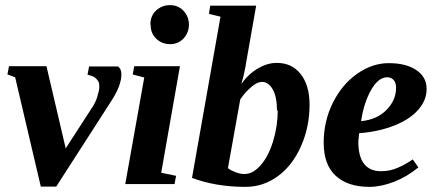

<svg xmlns="http://www.w3.org/2000/svg" viewBox="-20 -717 1703 748"><path d="M161 -459 236 -139 335 -292Q352 -316 359 -340Q367 -366 367 -379Q367 -393 363 -400Q358 -408 351 -414Q344 -420 321 -426L327 -458H440Q453 -448 453 -428Q453 -383 412 -321L199 10H139L39 -416L9 -427L15 -459Z M608 -44 666 -32 660 0H468L542 -415L497 -427L503 -459H681ZM567 -619 566 -623Q566 -655 588 -676Q611 -697 642 -697Q674 -697 695 -675Q716 -652 716 -621Q716 -590 695 -567Q674 -545 643 -545Q611 -545 589 -566Q567 -587 567 -619Z M1062 -287H1059Q1059 -339 1043 -368Q1026 -398 1001 -398Q982 -398 960 -379Q935 -358 916 -330L868 -62Q877 -54 898 -46Q916 -39 932 -39Q966 -39 996 -74Q1026 -108 1044 -167Q1062 -226 1062 -287ZM936 11H933Q880 11 825 2Q773 -7 728 -24L839 -652L794 -663L799 -695H978L941 -485Q932 -427 920 -390Q949 -430 986 -451Q1022 -472 1058 -472Q1117 -472 1151 -429Q1186 -385 1186 -309Q1186 -223 1153 -148Q1120 -73 1063 -31Q1006 11 936 11Z M1642 -371V-370Q1642 -326 1609 -289Q1577 -252 1516 -228Q1456 -204 1379 -198Q1378 -188 1376 -165Q1376 -50 1465 -50Q1500 -50 1531 -64Q1559 -76 1588 -96L1610 -65Q1565 -28 1516 -9Q1464 11 1419 11Q1334 11 1287 -33Q1241 -76 1241 -161Q1241 -245 1277 -317Q1313 -389 1372 -430Q1431 -471 1494 -471Q1562 -471 1602 -444Q1642 -417 1642 -371ZM1387 -247V-245Q1448 -251 1485 -288Q1523 -326 1523 -375Q1523 -396 1513 -406Q1503 -416 1489 -416Q1454 -416 1426 -367Q1398 -318 1387 -247Z"/></svg>

Font: Libra Serif Modern
Style: Bold Italic
Weight: 700
Italic angle: -12°
Designer: Stefan Peev, Context Ltd
Foundry: Stefan Peev, Context Ltd
Version: Version 1.000